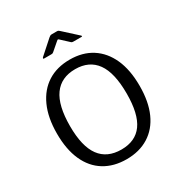

<svg xmlns="http://www.w3.org/2000/svg" viewBox="-218 -1111 1200 1274"><g transform="rotate(-30 382.0 -473.5)"><path d="M382 10Q284 10 212.5 -34Q141 -78 103 -162.5Q65 -247 65 -368Q65 -490 104 -576Q143 -662 214 -707Q285 -752 383 -752Q481 -752 551.5 -707Q622 -662 660.5 -577Q699 -492 699 -369Q699 -248 661 -163.5Q623 -79 551.5 -34.5Q480 10 382 10ZM384 -63Q492 -63 545.5 -137.5Q599 -212 599 -368Q599 -527 544.5 -603Q490 -679 383 -679Q275 -679 220 -602.5Q165 -526 165 -368Q165 -213 220 -138Q275 -63 384 -63ZM448 -849 394 -899Q386 -907 383 -907Q380 -907 371 -899L313 -849Q308 -845 305 -844Q302 -843 295 -843H241Q235 -843 234.5 -846.5Q234 -850 239 -855L341 -946Q347 -951 352 -954Q357 -957 366 -957H405Q413 -957 417 -953.5Q421 -950 425 -947L526 -855Q540 -843 525 -843H466Q461 -843 456.5 -844Q452 -845 448 -849Z"/></g></svg>

Font: Libre Franklin
Style: Regular
Weight: 400
Designer: Pablo Impallari, Rodrigo Fuenzalida, Nhung Nguyen
Foundry: Impallari Type
Version: Version 3.000